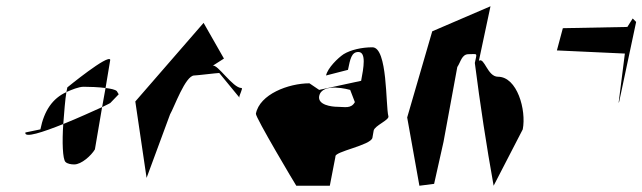

<svg xmlns="http://www.w3.org/2000/svg" viewBox="-20 -593 2051 613"><path d="M61 -170C57 -151 117 -171 182 -197C185 -236 188 -275 192 -299C148 -279 121 -240 109 -180ZM192 -299C193 -299 193 -300 194 -300C208 -306 231 -316 247 -316C265 -316 295 -315 317 -312L332 -402C327 -422 195 -314 195 -314ZM182 -197C178 -140 180 -85 189 -76C195 -70 207 -68 217 -68C240 -68 271 -96 283 -116L306 -251C277 -238 229 -216 182 -197ZM317 -312 306 -251C323 -259 332 -264 332 -264L359 -292L353 -302C348 -307 334 -310 317 -312Z M412 -269 448 -25 523 -228C536 -250 572 -352 600 -352C608 -352 673 -360 680 -360L744 -282C743 -288 757 -312 751 -312C723 -312 674 -390 659 -383L695 -406L630 -520ZM744 -280C743 -280 744 -281 744 -282C744 -282 744 -280 744 -280Z M797 -230C795 -219 923 -4 926 0H1033L1051 -93C1046 -109 1164 -129 1169 -153L1173 -176C1176 -192 1224 -210 1220 -222C1211 -256 1218 -442 1169 -442C1135 -442 1100 -434 1077 -420C1059 -408 1026 -376 1021 -352L1091 -370C1098 -404 1102 -427 1124 -427C1150 -427 1141 -377 1133 -335L999 -306L968 -327C901 -327 809 -292 797 -230ZM999 -286C1008 -332 1098 -306 1098 -306L1113 -267C1101 -245 1080 -252 1058 -252C1038 -252 994 -258 999 -286Z M1280 -218 1319 0 1366 -6 1396 -140 1440 -379C1451 -395 1454 -420 1476 -420C1506 -420 1503 -426 1496 -392C1513 -259 1533 -128 1556 0L1649 -180C1661 -242 1631 -348 1570 -348C1536 -348 1527 -411 1509 -399L1546 -573L1360 -493Z M1758 -432 1975 -422 1955 -264 1957 -269 2011 -523 2000 -534 1983 -507 1777 -503Z"/></svg>

Font: Corrode
Style: Ita
Weight: 400
Designer: Mew Too
Version: Version 0.532